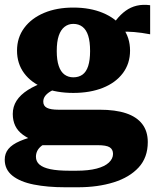

<svg xmlns="http://www.w3.org/2000/svg" viewBox="-21 -555 660 812"><path d="M614 -410Q577 -417 546.5 -419.5Q516 -422 493.5 -420.5Q471 -419 455 -411L437 -418Q453 -448 471 -471Q489 -494 510.5 -509.5Q532 -525 557.5 -531Q583 -537 614 -533ZM289 -162Q218 -162 164.5 -183.5Q111 -205 81 -245.5Q51 -286 51 -341Q51 -396 81.5 -437Q112 -478 165.5 -500.5Q219 -523 289 -523Q360 -523 414 -500.5Q468 -478 498.5 -437Q529 -396 529 -341Q529 -286 498.5 -245.5Q468 -205 414 -183.5Q360 -162 289 -162ZM289 -228Q312 -228 328 -239.5Q344 -251 352 -276Q360 -301 360 -339Q360 -379 352 -404Q344 -429 328 -441.5Q312 -454 289 -454Q268 -454 252 -441.5Q236 -429 227.5 -404Q219 -379 219 -339Q219 -301 227.5 -276Q236 -251 252 -239.5Q268 -228 289 -228ZM255 237Q180 237 122 225.5Q64 214 31.5 188Q-1 162 -1 120Q-1 94 14.5 75Q30 56 63.5 41.5Q97 27 151 15L187 43Q167 52 154.5 62Q142 72 136.5 83.5Q131 95 131 108Q131 128 146 141Q161 154 192 160.5Q223 167 273 167H302Q353 167 387.5 158Q422 149 439.5 132.5Q457 116 457 96Q457 77 443 68Q429 59 392 59H136L131 44Q98 31 76 15Q54 -1 43.5 -23Q33 -45 33 -73Q33 -104 49 -129Q65 -154 97 -174.5Q129 -195 175 -210L229 -185Q208 -178 192.5 -168.5Q177 -159 169.5 -148.5Q162 -138 162 -125Q162 -107 177.5 -99Q193 -91 226 -91H400Q467 -91 512 -76Q557 -61 580.5 -30.5Q604 0 604 46Q604 111 565.5 153Q527 195 460 216Q393 237 308 237Z"/></svg>

Font: Roboto Serif 36pt
Style: Bold
Weight: 700
Version: Version 1.008